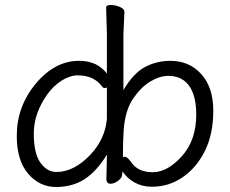

<svg xmlns="http://www.w3.org/2000/svg" viewBox="-20 -729 920 767"><path d="M407 -254V-380Q403 -377 399 -377Q393 -377 389 -382Q356 -428 291 -428Q260 -428 227 -407.5Q194 -387 169 -352Q115 -276 115 -196Q115 -116 141.5 -79Q168 -42 205 -42Q277 -42 343 -113Q400 -175 407 -254ZM407 -111Q366 -45 319 -14Q270 18 204 18Q138 18 92.5 -35Q47 -88 47 -186Q47 -304 123 -395Q199 -486 296 -486Q334 -486 363 -472Q391 -457 407 -435V-593L404 -699Q404 -709 422 -709Q440 -709 458.5 -701.5Q477 -694 477 -681L473 -592V-369Q513 -437 559.5 -461.5Q606 -486 661 -486Q736 -486 784 -433Q832 -380 832 -287Q832 -194 799 -127Q766 -60 710.5 -21.5Q655 17 587 17Q548 17 517.5 0Q487 -17 470 -44L467 -26Q465 -16 450 -5.5Q435 5 422 5Q405 5 405 -15L407 -106ZM471 -101Q475 -103 478 -103Q489 -103 504 -81Q531 -41 590 -41Q649 -41 706.5 -105Q764 -169 764 -271.5Q764 -374 711 -410Q687 -426 653 -426Q619 -426 581.5 -404Q544 -382 512 -335.5Q480 -289 474 -209Q471 -167 471 -101Z"/></svg>

Font: ToneOZ-Pinyin-WenKai-Regular
Style: Regular
Weight: 400
Designer: Fontworks Inc.
Foundry: ToneOZ
Version: Version 0.240331